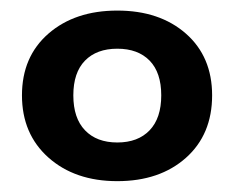

<svg xmlns="http://www.w3.org/2000/svg" viewBox="-20 -749 432 354"><path d="M371.1 -573.2Q371.1 -501 322.8 -458Q274.4 -415 196.3 -415Q118.2 -415 69.3 -458.5Q20.5 -502 20.5 -573.2Q20.5 -644.5 69.3 -687Q118.2 -729.5 196.3 -729.5Q274.4 -729.5 322.8 -687Q371.1 -644.5 371.1 -573.2ZM136.7 -637.2Q115.2 -615.2 115.2 -573.2Q115.2 -531.2 136.7 -508.8Q158.2 -486.3 196.3 -486.3Q234.4 -486.3 255.9 -508.8Q277.3 -531.2 277.3 -573.2Q277.3 -615.2 255.9 -637.2Q234.4 -659.2 196.3 -659.2Q158.2 -659.2 136.7 -637.2Z"/></svg>

Font: Min Sans Bold
Style: Regular
Weight: 700
Designer: Jinseong-Kim, NotoSansCJK, Nunito
Foundry: Jinseong-Kim
Version: Version 1.400;Glyphs 3.1.2 (3151)